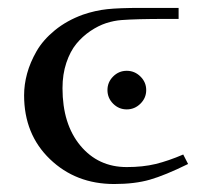

<svg xmlns="http://www.w3.org/2000/svg" viewBox="-20 -459 516 486"><path d="M41 -217.8Q41 -245.1 48.6 -272.9Q56.2 -300.8 72.5 -329.3Q88.9 -357.9 119.1 -382.6Q149.4 -407.2 189.9 -421.9Q221.2 -432.6 251.5 -435.8Q281.7 -439 336.9 -439H432.1V-411.1H399.9Q324.2 -411.1 287.1 -408.2Q268.1 -406.7 248.5 -400.4Q229 -394 208.7 -380.4Q188.5 -366.7 173.1 -347.9Q157.7 -329.1 147.9 -300Q138.2 -271 138.2 -235.8Q138.2 -145 183.3 -90.6Q228.5 -36.1 300.8 -36.1Q341.8 -36.1 374 -43.9Q406.2 -51.8 443.8 -67.9L456.1 -43.9Q397.5 -15.1 359.4 -4.2Q321.3 6.8 269 6.8Q171.9 6.8 106.4 -56.2Q41 -119.1 41 -217.8ZM266.4 -196.5Q252 -210.9 252 -231Q252 -251 266.4 -265.4Q280.8 -279.8 300.8 -279.8Q320.8 -279.8 335.4 -265.4Q350.1 -251 350.1 -231Q350.1 -210.9 335.4 -196.5Q320.8 -182.1 300.8 -182.1Q280.8 -182.1 266.4 -196.5Z"/></svg>

Font: Dehuti
Style: Bold
Weight: 700
Version: Version 1.2